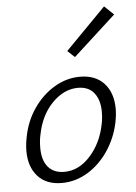

<svg xmlns="http://www.w3.org/2000/svg" viewBox="-51 -733 551 777"><g transform="rotate(-5 224.5 -344.5)"><path d="M37 -137Q37 -163 43 -193Q55 -257 90 -308Q125 -359 174.5 -388.5Q224 -418 279 -418Q342 -418 377 -379.5Q412 -341 412 -276Q412 -251 406 -221Q393 -159 358.5 -107.5Q324 -56 274.5 -26Q225 4 169 4Q106 4 71.5 -34.5Q37 -73 37 -137ZM350 -219Q355 -242 355 -269Q355 -317 332.5 -345.5Q310 -374 267 -374Q210 -374 162 -325Q114 -276 99 -196Q94 -174 94 -145Q94 -95 117 -67.5Q140 -40 183 -40Q242 -40 288.5 -91.5Q335 -143 350 -219ZM237 -526 401 -693 439 -657 266 -499Z"/></g></svg>

Font: Ysabeau Semilight
Style: Italic
Weight: 300
Italic angle: -12°
Designer: Christian Thalmann (Catharsis Fonts)
Version: Version 0.003